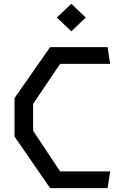

<svg xmlns="http://www.w3.org/2000/svg" viewBox="-20 -974 660 994"><path d="M55.3 -267V-466.3L239.5 -730H537L550.3 -643.2H291.2L151.5 -436.3V-297L291.2 -86.8H550.3L537 0H239.5ZM274.5 -883.2 349.3 -954.3 424 -883.2 349.3 -811.8Z"/></svg>

Font: Monaspace Krypton Var
Style: Regular
Weight: 400
Designer: Riley Cran and the Lettermatic Team
Version: Version 1.101 (Monaspace Krypton Var)